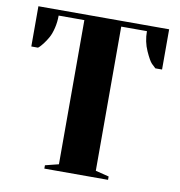

<svg xmlns="http://www.w3.org/2000/svg" viewBox="-79 -773 793 846"><g transform="rotate(10 317.5 -350.0)"><path d="M460 0H175V-15L235 -30V-675H120Q120 -646 113.5 -619Q107 -592 97.5 -575Q88 -558 78 -545Q68 -532 62 -526L55 -520H25V-700H610V-520H580Q573 -526 562 -537Q551 -548 533 -588Q515 -628 515 -675H400V-30L460 -15Z"/></g></svg>

Font: Yeseva One
Style: Regular
Weight: 400
Designer: Jovanny Lemonad
Foundry: Jovanny Lemonad
Version: Version 2.000